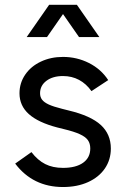

<svg xmlns="http://www.w3.org/2000/svg" viewBox="-20 -750 515 784"><path d="M42 -82 108.4 -128.9Q133.8 -95.7 164.6 -80.1Q195.3 -64.5 237.3 -64.5Q290 -64.5 319.3 -85.4Q348.6 -106.4 348.6 -143.6Q348.6 -164.1 338.9 -177.7Q329.1 -191.4 305.7 -202.1Q282.2 -212.9 241.2 -222.7L213.9 -229.5Q135.7 -250 97.7 -284.2Q59.6 -318.4 59.6 -369.1Q59.6 -411.1 83 -445.3Q106.4 -479.5 147 -498.5Q187.5 -517.6 237.3 -517.6Q293.9 -517.6 343.3 -492.7Q392.6 -467.8 421.9 -422.9L353.5 -377.9Q332 -408.2 302.7 -423.8Q273.4 -439.5 237.3 -439.5Q195.3 -439.5 169.4 -419.9Q143.6 -400.4 143.6 -369.1Q143.6 -353.5 151.9 -342.8Q160.2 -332 179.2 -323.2Q198.2 -314.5 233.4 -305.7L260.7 -298.8Q350.6 -277.3 391.6 -239.7Q432.6 -202.1 432.6 -143.6Q432.6 -97.7 408.2 -62Q383.8 -26.4 339.4 -6.3Q294.9 13.7 237.3 13.7Q175.8 13.7 127 -10.3Q78.1 -34.2 42 -82ZM180.7 -730.5H263.7L171.9 -598.6H88.9ZM210.9 -730.5H293.9L385.7 -598.6H302.7Z"/></svg>

Font: Wanted Sans Std Variable
Style: Regular
Weight: 400
Designer: Original Design by Kil Hyung-jin and Kang Hanbin, Wanted Lab, Inc;
Foundry: Wanted Lab, Inc.
Version: Version 1.003;Glyphs 3.2 (3227)